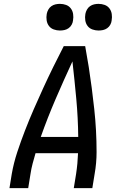

<svg xmlns="http://www.w3.org/2000/svg" viewBox="-20 -974 640 994"><path d="M29 0 41 -74Q51 -131 69.5 -187Q88 -243 109.5 -298.5Q131 -354 155 -409Q179 -464 204 -518.5Q229 -573 255.5 -627Q282 -681 310 -735H421Q431 -681 439.5 -627Q448 -573 455 -518.5Q462 -464 468 -409Q474 -354 477 -298.5Q480 -243 480 -186.5Q480 -130 470 -74L458 0H362L374 -74Q378 -100 380.5 -127Q383 -154 384 -181H164Q156 -154 149 -127.5Q142 -101 138 -74L126 0ZM385 -265Q384 -364 375 -461.5Q366 -559 355 -656Q310 -559 268 -461.5Q226 -364 191 -265ZM490 -816Q474 -816 458.5 -821.5Q443 -827 433.5 -839.5Q424 -852 421.5 -868.5Q419 -885 422 -902Q424 -913 430 -924Q436 -935 446 -942Q456 -949 467.5 -951.5Q479 -954 490 -954Q507 -954 522 -948.5Q537 -943 546.5 -930.5Q556 -918 558.5 -901.5Q561 -885 558 -868Q557 -857 551 -846Q545 -835 535 -828Q525 -821 513.5 -818.5Q502 -816 490 -816ZM290 -816Q274 -816 258.5 -821.5Q243 -827 233.5 -839.5Q224 -852 221.5 -868.5Q219 -885 222 -902Q224 -913 230 -924Q236 -935 246 -942Q256 -949 267.5 -951.5Q279 -954 290 -954Q307 -954 322 -948.5Q337 -943 346.5 -930.5Q356 -918 358.5 -901.5Q361 -885 358 -868Q357 -857 351 -846Q345 -835 335 -828Q325 -821 313.5 -818.5Q302 -816 290 -816Z"/></svg>

Font: Iosevka Curly Medium Extended
Style: Italic
Weight: 500
Width: 7
Italic angle: -9°
Monospace: yes
Designer: Belleve Invis
Foundry: Belleve Invis
Version: Version 11.1.0; ttfautohint (v1.8.3)